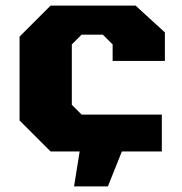

<svg xmlns="http://www.w3.org/2000/svg" viewBox="-20 -542 650 687"><path d="M245 125 265 0H161L50 -111V-411L161 -522H465L570 -426V-324H383V-383L348 -418H272L237 -383V-167L272 -132H559V0H416L366 125Z"/></svg>

Font: Tomorrow
Style: Bold
Weight: 700
Designer: Tony de Marco, Monica Rizzolli
Foundry: Just in Type
Version: Version 2.002